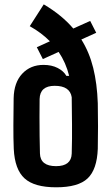

<svg xmlns="http://www.w3.org/2000/svg" viewBox="-20 -828 496 858"><path d="M231 9Q133.5 9 89.8 -30.8Q46 -70.5 41.5 -162.5Q39.5 -210 39.8 -268.2Q40 -326.5 41 -389.5Q42.5 -459 79.2 -498.5Q116 -538 174.5 -538Q211 -538 237.8 -524.2Q264.5 -510.5 276.5 -489H289Q274.5 -548 242 -596L171.5 -564L144.5 -617L203 -643.5Q165.5 -681.5 113 -711L175.5 -808.5Q256.5 -760.5 307.5 -700.5L383 -734.5L410 -681.5L343.5 -651.5Q379 -595 396.5 -524.8Q414 -454.5 417 -366.5Q418 -318.5 418 -262.8Q418 -207 417 -163Q413.5 -70.5 371.5 -30.8Q329.5 9 231 9ZM158.5 -142.5Q160 -85.5 230.5 -85.5Q298.5 -85.5 300.5 -141.5Q302.5 -208.5 301.8 -272.5Q301 -336.5 300.5 -390.5Q300.5 -392 300.5 -393.5Q292.5 -444.5 224.5 -444.5Q158.5 -444.5 157 -385.5Q156.5 -349.5 156.5 -306.2Q156.5 -263 157 -219.8Q157.5 -176.5 158.5 -142.5Z"/></svg>

Font: Big Shoulders Stencil Text
Style: Bold
Weight: 700
Designer: Patric King
Foundry: XO Type Co
Version: Version 1.000